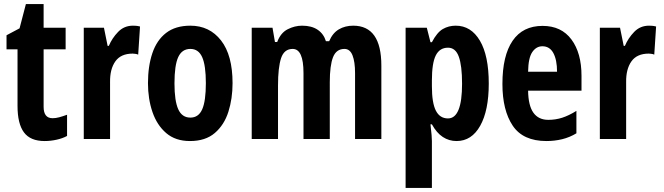

<svg xmlns="http://www.w3.org/2000/svg" viewBox="-20 -682 3256 942"><path d="M238 -102Q253 -102 270 -106.5Q287 -111 309 -119V-15Q287 -3 257.5 3.5Q228 10 199 10Q129 10 97.5 -32.5Q66 -75 66 -162V-440H12V-509L76 -543L107 -662H194V-546H302V-440H194V-158Q194 -102 238 -102Z M632 -556Q638 -556 646.5 -555.5Q655 -555 667 -552L658 -414Q652 -417 642.5 -418Q633 -419 631 -419Q573 -419 546 -381Q519 -343 520 -279V0H391V-546H490L508 -457H514Q530 -495 559.5 -525.5Q589 -556 632 -556Z M1121 -274Q1121 -198 1100.5 -133.5Q1080 -69 1034 -29.5Q988 10 912 10Q841 10 795.5 -29Q750 -68 728 -132.5Q706 -197 706 -274Q706 -357 727.5 -421Q749 -485 795 -520.5Q841 -556 914 -556Q1008 -556 1064.5 -483.5Q1121 -411 1121 -274ZM836 -273Q836 -187 854.5 -146Q873 -105 914 -105Q954 -105 972 -145.5Q990 -186 990 -274Q990 -361 972 -401.5Q954 -442 914 -442Q873 -442 854.5 -402Q836 -362 836 -273Z M1713 -556Q1851 -556 1851 -360V0H1722V-323Q1722 -379 1709.5 -410.5Q1697 -442 1670 -442Q1630 -442 1614 -401.5Q1598 -361 1598 -278V0H1469V-324Q1469 -442 1416 -442Q1374 -442 1359 -396.5Q1344 -351 1344 -262V0H1215V-546H1317L1329 -476H1340Q1357 -521 1391.5 -538.5Q1426 -556 1462 -556Q1509 -556 1538.5 -536Q1568 -516 1579 -480H1595Q1612 -520 1642.5 -538Q1673 -556 1713 -556Z M2216 -556Q2291 -556 2334.5 -482.5Q2378 -409 2378 -272Q2378 -140 2336 -65Q2294 10 2220 10Q2183 10 2152.5 -10Q2122 -30 2099 -72H2092Q2096 -40 2097.5 -19.5Q2099 1 2099 10V240H1970V-546H2074L2092 -475H2099Q2124 -523 2152.5 -539.5Q2181 -556 2216 -556ZM2178 -448Q2137 -448 2118 -410Q2099 -372 2099 -287V-259Q2099 -177 2118.5 -139Q2138 -101 2178 -101Q2247 -101 2247 -271Q2247 -360 2231 -404Q2215 -448 2178 -448Z M2642 -555Q2734 -555 2783.5 -488.5Q2833 -422 2833 -310V-237H2571Q2572 -164 2597 -129Q2622 -94 2670 -94Q2706 -94 2738.5 -104.5Q2771 -115 2808 -138V-28Q2775 -8 2738 1Q2701 10 2661 10Q2546 10 2495.5 -65.5Q2445 -141 2445 -270Q2445 -409 2495 -482Q2545 -555 2642 -555ZM2641 -455Q2611 -455 2591.5 -426.5Q2572 -398 2571 -330H2713Q2713 -388 2695 -421.5Q2677 -455 2641 -455Z M3164 -556Q3170 -556 3178.5 -555.5Q3187 -555 3199 -552L3190 -414Q3184 -417 3174.5 -418Q3165 -419 3163 -419Q3105 -419 3078 -381Q3051 -343 3052 -279V0H2923V-546H3022L3040 -457H3046Q3062 -495 3091.5 -525.5Q3121 -556 3164 -556Z"/></svg>

Font: Noto Sans Sinhala UI ExtraCondensed
Style: Bold
Weight: 700
Width: 2
Designer: Jelle Bosma - Monotype Design Team
Foundry: Monotype Imaging Inc.
Version: Version 2.006; ttfautohint (v1.8.4.7-5d5b)